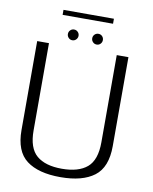

<svg xmlns="http://www.w3.org/2000/svg" viewBox="-94 -929 797 1003"><g transform="rotate(10 305.0 -427.0)"><path d="M295.5 4.5Q412.5 4.5 475 -42.8Q537.5 -90 537.5 -202.5V-674.5H475.5V-211.5Q475.5 -118 429.8 -79Q384 -40 295.5 -40Q207.5 -40 161.8 -79Q116 -118 116 -211.5V-674.5H53.5V-202.5Q53.5 -90 116 -42.8Q178.5 4.5 295.5 4.5ZM233 -710.5Q245 -710.5 253.2 -719Q261.5 -727.5 261.5 -739Q261.5 -751 253.2 -759.2Q245 -767.5 233 -767.5Q221.5 -767.5 213.2 -759.2Q205 -751 205 -739Q205 -727.5 213.2 -719Q221.5 -710.5 233 -710.5ZM362.5 -710.5Q374.5 -710.5 382.5 -719Q390.5 -727.5 390.5 -739Q390.5 -751 382.5 -759.2Q374.5 -767.5 362.5 -767.5Q350.5 -767.5 342.2 -759.2Q334 -751 334 -739Q334 -727.5 342.2 -719Q350.5 -710.5 362.5 -710.5ZM160.5 -832.5H428V-859H160.5Z"/></g></svg>

Font: Anybody UltraCondensed Thin Light
Style: Regular
Weight: 300
Version: Version 1.111